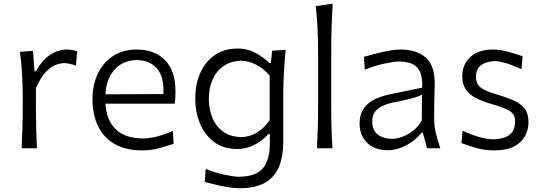

<svg xmlns="http://www.w3.org/2000/svg" viewBox="-20 -794 2900 1028"><path d="M95.7 0Q98.6 -57.6 100.1 -111.1Q101.6 -164.6 101.6 -228.5V-280.8Q101.6 -337.4 98.1 -397.5Q94.7 -457.5 86.4 -516.6L156.7 -521.5L164.6 -412.1H172.4Q198.2 -459.5 227.5 -484.6Q256.8 -509.8 285.2 -519.3Q313.5 -528.8 335.9 -528.8Q364.3 -528.8 393.1 -519.5L386.7 -442.4Q371.1 -448.2 354.5 -452.1Q337.9 -456.1 324.2 -456.1Q306.2 -456.1 280.5 -447.5Q254.9 -439 226.8 -410.4Q198.7 -381.8 172.4 -322.3V-226.1Q172.4 -164.1 173.6 -110.8Q174.8 -57.6 178.2 0Z M742.7 11.2Q651.4 11.2 592 -23.9Q532.7 -59.1 503.9 -120.8Q475.1 -182.6 475.1 -261.7Q475.1 -339.4 503.9 -399.7Q532.7 -460 585.7 -494.4Q638.7 -528.8 711.9 -528.8Q808.1 -528.8 863.8 -471.7Q919.4 -414.6 919.4 -308.1Q919.4 -288.1 918.7 -271.2Q918 -254.4 915.5 -238.8H544.9Q548.8 -152.8 598.9 -102.8Q648.9 -52.7 749 -52.7Q780.8 -52.7 822.8 -63.7Q864.7 -74.7 905.8 -92.8L909.7 -23.9Q879.4 -14.2 835.9 -1.5Q792.5 11.2 742.7 11.2ZM854.5 -290.5Q859.9 -377.9 823 -424.1Q786.1 -470.2 712.9 -472.7Q636.7 -470.7 592.8 -420.7Q548.8 -370.6 544.4 -289.1Z M1260.7 213.9Q1231.9 213.9 1197.3 207.8Q1162.6 201.7 1130.4 193.8Q1098.1 186 1076.2 180.2L1081.5 110.8Q1135.3 131.8 1185.1 142.1Q1234.9 152.3 1255.4 152.3Q1349.1 152.3 1387 107.7Q1424.8 63 1424.8 -26.9V-75.7H1416.5Q1379.9 -36.1 1337.2 -16.1Q1294.4 3.9 1251.5 3.9Q1176.3 3.9 1126 -33.9Q1075.7 -71.8 1050.5 -133.3Q1025.4 -194.8 1025.4 -266.6Q1025.4 -342.8 1052.2 -403.3Q1079.1 -463.9 1129.9 -499Q1180.7 -534.2 1252.4 -534.2Q1305.7 -534.2 1348.6 -510.5Q1391.6 -486.8 1421.9 -456.5H1430.2L1437 -522.5L1509.8 -527.3Q1503.4 -466.3 1500 -404.3Q1496.6 -342.3 1496.6 -283.7V-31.7Q1496.6 42 1474.4 97.4Q1452.1 152.8 1400.6 183.3Q1349.1 213.9 1260.7 213.9ZM1271 -60.1Q1359.9 -61 1423.8 -149.9V-389.2Q1391.6 -427.7 1350.8 -448Q1310.1 -468.3 1272.5 -468.8Q1214.4 -467.3 1175.5 -439.5Q1136.7 -411.6 1117.4 -366Q1098.1 -320.3 1098.1 -264.6Q1098.1 -211.4 1116.5 -165.3Q1134.8 -119.1 1173.1 -90.3Q1211.4 -61.5 1271 -60.1Z M1677.2 0Q1680.2 -57.6 1681.6 -111.1Q1683.1 -164.6 1683.1 -228.5V-515.1Q1683.1 -581.1 1680.2 -642.1Q1677.2 -703.1 1670.4 -761.2L1761.2 -774.4Q1757.3 -710.9 1755.4 -647.2Q1753.4 -583.5 1753.4 -515.1V-228.5Q1753.4 -164.6 1754.9 -111.1Q1756.3 -57.6 1759.8 0Z M2058.6 10.3Q1984.9 10.3 1945.1 -30Q1905.3 -70.3 1905.3 -132.3Q1905.3 -174.3 1920.9 -202.1Q1936.5 -230 1961.4 -247.3Q1986.3 -264.6 2014.9 -274.4Q2043.5 -284.2 2069.3 -289.6L2240.7 -324.7Q2242.7 -384.3 2226.3 -414.3Q2210 -444.3 2180.7 -454.6Q2151.4 -464.8 2114.3 -464.8Q2092.8 -464.8 2041.3 -454.1Q1989.7 -443.4 1933.1 -420.9L1928.7 -489.7Q1952.6 -496.6 1986.8 -505.6Q2021 -514.6 2057.9 -521.7Q2094.7 -528.8 2127.4 -528.8Q2210.4 -528.8 2259 -486.1Q2307.6 -443.4 2307.6 -348.1Q2307.6 -325.2 2306.2 -289.6Q2304.7 -253.9 2304.7 -220.2V-153.8Q2304.7 -120.1 2313.5 -82Q2322.3 -43.9 2337.4 0H2266.6L2244.1 -83H2236.3Q2204.6 -42 2155 -15.9Q2105.5 10.3 2058.6 10.3ZM2080.1 -50.8Q2103.5 -50.8 2133.5 -61.5Q2163.6 -72.3 2191.9 -94Q2220.2 -115.7 2238.3 -149.4L2239.3 -287.1Q2230.5 -282.7 2216.1 -277.1Q2201.7 -271.5 2173.8 -264.4Q2146 -257.3 2096.2 -247.6Q2063.5 -241.7 2035.4 -230.2Q2007.3 -218.8 1990.2 -198.5Q1973.1 -178.2 1973.1 -145.5Q1973.1 -94.2 2003.7 -72.5Q2034.2 -50.8 2080.1 -50.8Z M2627 11.2Q2571.8 11.2 2526.6 -2.4Q2481.4 -16.1 2450.7 -27.8L2457 -94.7Q2500.5 -73.7 2543.5 -61Q2586.4 -48.3 2623.5 -48.3Q2654.8 -49.3 2680.7 -57.6Q2706.5 -65.9 2722.2 -86.7Q2737.8 -107.4 2737.8 -145.5Q2737.8 -170.4 2724.9 -186Q2711.9 -201.7 2681.4 -213.9Q2650.9 -226.1 2598.1 -241.2Q2558.1 -253.4 2525.6 -270.5Q2493.2 -287.6 2474.1 -315.2Q2455.1 -342.8 2455.1 -386.2Q2455.1 -449.7 2498.8 -489.3Q2542.5 -528.8 2619.6 -528.8Q2659.2 -528.8 2704.1 -516.1Q2749 -503.4 2778.3 -492.7L2772 -422.9Q2725.1 -445.8 2686.8 -456.5Q2648.4 -467.3 2629.9 -467.3Q2610.4 -466.3 2586.4 -460Q2562.5 -453.6 2545.4 -435.5Q2528.3 -417.5 2528.3 -380.9Q2528.3 -343.8 2554.7 -324.5Q2581.1 -305.2 2644.5 -287.1Q2695.3 -272 2732.4 -255.1Q2769.5 -238.3 2789.6 -211.7Q2809.6 -185.1 2809.6 -140.1Q2809.6 -99.1 2790.8 -64.7Q2772 -30.3 2731.7 -9.5Q2691.4 11.2 2627 11.2Z"/></svg>

Font: Pinar-DS1-FD Regular
Style: Regular
Weight: 400
Designer: Amin Abedi
Version: Version 3.000